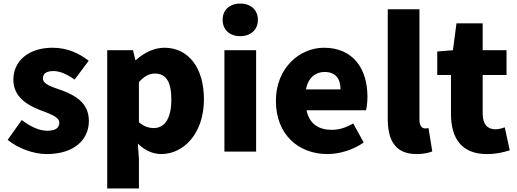

<svg xmlns="http://www.w3.org/2000/svg" viewBox="-20 -851 2902 1078"><path d="M242 14C397 14 479 -67 479 -172C479 -275 400 -316 329 -343C270 -364 221 -377 221 -411C221 -438 240 -452 281 -452C318 -452 358 -433 399 -404L478 -510C430 -547 364 -583 275 -583C142 -583 55 -510 55 -403C55 -308 132 -262 200 -235C258 -212 313 -196 313 -162C313 -134 293 -117 246 -117C201 -117 154 -138 102 -177L23 -66C81 -18 168 14 242 14Z M582 207H760V44L754 -45C792 -7 838 14 886 14C1008 14 1125 -98 1125 -294C1125 -469 1039 -583 903 -583C844 -583 788 -554 743 -514H740L727 -569H582ZM844 -132C817 -132 788 -140 760 -165V-390C790 -423 817 -438 850 -438C913 -438 942 -391 942 -291C942 -177 898 -132 844 -132Z M1240 0H1418V-569H1240ZM1329 -648C1388 -648 1428 -684 1428 -740C1428 -795 1388 -831 1329 -831C1269 -831 1230 -795 1230 -740C1230 -684 1269 -648 1329 -648Z M1819 14C1885 14 1963 -9 2022 -51L1963 -158C1922 -134 1884 -122 1843 -122C1771 -122 1717 -154 1701 -232H2035C2039 -246 2043 -277 2043 -309C2043 -464 1963 -583 1799 -583C1662 -583 1529 -469 1529 -285C1529 -96 1655 14 1819 14ZM1698 -349C1710 -416 1753 -447 1802 -447C1867 -447 1892 -405 1892 -349Z M2319 14C2359 14 2388 7 2407 -1L2386 -132C2376 -130 2372 -130 2366 -130C2352 -130 2335 -141 2335 -179V-799H2157V-185C2157 -66 2197 14 2319 14Z M2713 14C2771 14 2812 2 2842 -7L2814 -136C2800 -131 2780 -125 2762 -125C2720 -125 2690 -150 2690 -213V-430H2824V-569H2690V-720H2543L2523 -569L2435 -562V-430H2512V-211C2512 -77 2570 14 2713 14Z"/></svg>

Font: ChiuKong Gothic MN Heavy
Style: Regular
Weight: 900
Designer: Ryoko NISHIZUKA 西塚涼子 (kana, bopomofo & ideographs); Paul D. Hunt (Latin, Greek & Cyrillic); Sandoll Communications 산돌커뮤니
Foundry: Adobe
Version: Version 1.300